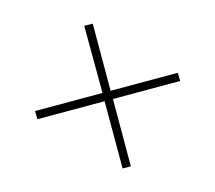

<svg xmlns="http://www.w3.org/2000/svg" viewBox="-119 -926 1239 1105"><g transform="rotate(30 500.0 -373.0)"><path d="M818.4 -89.8 783.2 -55.7 500 -338.9 216.8 -55.7 181.6 -89.8 465.8 -374 181.6 -656.2 217.8 -691.4 500 -408.2 783.2 -691.4 818.4 -657.2 535.2 -374Z"/></g></svg>

Font: GenEi Gothic M Light
Style: Regular
Weight: 300
Designer: o_tamon (Modified); [Source Han Sans]
Ryoko NISHIZUKA  (kana & ideographs); Paul D. Hunt (Latin, Greek & Cyrillic); Wenl
Version: Version 1.1a;Original Version 1.004